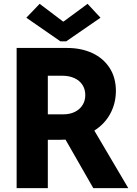

<svg xmlns="http://www.w3.org/2000/svg" viewBox="-20 -966 701 986"><path d="M65.4 -719.7H325.2Q396.5 -719.7 453.1 -693.8Q509.8 -668 542.5 -617.9Q575.2 -567.9 575.2 -498Q574.7 -434.6 546.1 -381.8Q517.6 -329.1 464.4 -295.4L638.7 0H459L316.4 -249Q295.9 -248 285.2 -248H225.6V0H65.4ZM303.7 -855.5H306.6L429.7 -946.3L496.1 -875L320.3 -753.9H290L115.2 -875L183.6 -946.3ZM305.7 -378.9Q338.9 -378.9 364.3 -391.4Q389.6 -403.8 403.8 -426.3Q418 -448.7 418 -477.5Q418 -507.8 403.3 -530.3Q388.7 -552.7 361.8 -564.9Q335 -577.1 299.8 -577.1H225.6V-378.9Z"/></svg>

Font: Reddit Sans Fudge ExtraBold
Style: Regular
Weight: 800
Designer: Stephen Hutchings
Foundry: Reddit
Version: Version 1.011